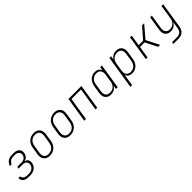

<svg xmlns="http://www.w3.org/2000/svg" viewBox="413 -2177 3974 3974"><g transform="rotate(-45 2400.0 -190.0)"><path d="M228 10Q145 10 104.5 -26Q64 -62 62 -125H112Q117 -85 147.5 -60Q178 -35 236 -35H292Q328 -35 358.5 -50Q389 -65 409 -90.5Q429 -116 434 -146Q442 -194 414 -227.5Q386 -261 332 -261H204L211 -306H339Q389 -306 423.5 -334.5Q458 -363 465 -406Q470 -435 457.5 -460Q445 -485 420.5 -500Q396 -515 363 -515H307Q249 -515 216 -490.5Q183 -466 164 -425H114Q137 -488 184 -524Q231 -560 314 -560H370Q420 -560 455 -540Q490 -520 506.5 -486.5Q523 -453 516 -410Q508 -357 475.5 -321.5Q443 -286 396 -283L395 -279Q446 -275 469 -237Q492 -199 484 -146Q477 -101 449.5 -65.5Q422 -30 379.5 -10Q337 10 284 10Z M854 10Q766 10 721.5 -44.5Q677 -99 691 -190L718 -360Q728 -421 759 -465.5Q790 -510 838 -535Q886 -560 945 -560Q1034 -560 1078 -505.5Q1122 -451 1108 -360L1081 -190Q1067 -99 1005 -44.5Q943 10 854 10ZM861 -34Q930 -34 974.5 -75Q1019 -116 1031 -190L1058 -360Q1070 -434 1038 -475Q1006 -516 938 -516Q870 -516 825 -475Q780 -434 768 -360L741 -190Q729 -116 760.5 -75Q792 -34 861 -34Z M1454 10Q1366 10 1321.5 -44.5Q1277 -99 1291 -190L1318 -360Q1328 -421 1359 -465.5Q1390 -510 1438 -535Q1486 -560 1545 -560Q1634 -560 1678 -505.5Q1722 -451 1708 -360L1681 -190Q1667 -99 1605 -44.5Q1543 10 1454 10ZM1461 -34Q1530 -34 1574.5 -75Q1619 -116 1631 -190L1658 -360Q1670 -434 1638 -475Q1606 -516 1538 -516Q1470 -516 1425 -475Q1380 -434 1368 -360L1341 -190Q1329 -116 1360.5 -75Q1392 -34 1461 -34Z M1866 0 1953 -550H2333L2246 0H2196L2276 -505H1996L1916 0Z M2641 10Q2559 10 2518 -44.5Q2477 -99 2491 -189L2518 -360Q2528 -420 2557.5 -465Q2587 -510 2632 -535Q2677 -560 2732 -560Q2785 -560 2820.5 -537.5Q2856 -515 2868 -475H2871L2883 -550H2933L2846 0H2796L2808 -75H2804Q2780 -35 2737 -12.5Q2694 10 2641 10ZM2658 -33Q2726 -33 2770.5 -74.5Q2815 -116 2826 -189L2853 -360Q2864 -434 2833.5 -475.5Q2803 -517 2735 -517Q2668 -517 2623.5 -475.5Q2579 -434 2568 -360L2541 -189Q2530 -116 2560.5 -74.5Q2591 -33 2658 -33Z M3037 180 3153 -550H3203L3191 -475H3194Q3219 -515 3261.5 -537.5Q3304 -560 3358 -560Q3441 -560 3481.5 -505.5Q3522 -451 3508 -361L3481 -190Q3472 -130 3442 -85Q3412 -40 3367 -15Q3322 10 3267 10Q3214 10 3178.5 -12.5Q3143 -35 3131 -75H3128L3116 0L3087 180ZM3264 -33Q3331 -33 3375 -74.5Q3419 -116 3431 -190L3458 -361Q3470 -435 3439 -476Q3408 -517 3341 -517Q3274 -517 3229.5 -476Q3185 -435 3173 -361L3146 -190Q3134 -116 3165.5 -74.5Q3197 -33 3264 -33Z M3669 0 3756 -550H3806L3768 -309H3898L4108 -550H4170L3943 -284L4087 0H4029L3895 -264H3761L3719 0Z M4294 180 4302 135H4447Q4567 135 4587 15L4597 -50L4612 -144Q4590 -96 4545.5 -68Q4501 -40 4442 -40Q4361 -40 4320.5 -92.5Q4280 -145 4294 -233L4344 -550H4394L4345 -240Q4333 -166 4364 -124.5Q4395 -83 4459 -83Q4525 -83 4570.5 -125Q4616 -167 4627 -240L4676 -550H4726L4637 15Q4610 180 4439 180Z"/></g></svg>

Font: NKDuy Mono Thin
Style: Italic
Weight: 100
Italic angle: -9°
Monospace: yes
Designer: NKDuy
Foundry: NKDuy
Version: Version 2.251; ttfautohint (v1.8.4.7-5d5b)